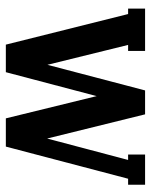

<svg xmlns="http://www.w3.org/2000/svg" viewBox="52 -582 529 674"><g transform="rotate(90 317.0 -244.5)"><path d="M232.9 0H136.2L28.8 -429.2H9.8V-488.8H158.2V-429.2H137.2L207 -146L296.9 -488.8H380.9L465.8 -145L541 -429.2H522V-488.8H627.9V-429.2H606.9L494.1 0H395L316.9 -318.8Z"/></g></svg>

Font: Margherita Bold
Style: Regular
Weight: 700
Designer: James Puckett
Foundry: Dunwich Type Founders
Version: Version 1.008;hotconv 1.0.109;makeotfexe 2.5.65596